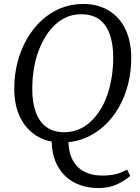

<svg xmlns="http://www.w3.org/2000/svg" viewBox="-20 -705 705 970"><path d="M478 245Q404 245 349 213.5Q294 182 265.5 122.5Q237 63 242 -20H327Q322 48 342 93Q362 138 402 160Q442 182 497 182Q537 182 566 174.5Q595 167 622 152L638 184Q606 211 567 228Q528 245 478 245ZM292 15Q220 15 166 -18Q112 -51 82 -112Q52 -173 52 -257Q52 -327 68.5 -390.5Q85 -454 115.5 -507.5Q146 -561 189 -601Q232 -641 285.5 -663Q339 -685 400 -685Q474 -685 529 -652Q584 -619 613.5 -557.5Q643 -496 643 -412Q643 -343 627 -279.5Q611 -216 580 -162Q549 -108 505.5 -68.5Q462 -29 408.5 -7Q355 15 292 15ZM305 -37Q342 -37 374.5 -50Q407 -63 434.5 -87.5Q462 -112 484 -146Q506 -180 521 -222.5Q536 -265 544 -313.5Q552 -362 552 -415Q552 -482 534.5 -531.5Q517 -581 481.5 -607Q446 -633 389 -633Q353 -633 320.5 -620Q288 -607 260.5 -582Q233 -557 211.5 -523Q190 -489 174.5 -447Q159 -405 151 -356.5Q143 -308 143 -254Q143 -188 160.5 -139Q178 -90 214 -63.5Q250 -37 305 -37Z"/></svg>

Font: Source Serif 4 18pt
Style: Italic
Weight: 400
Italic angle: -12°
Designer: Frank Grießhammer
Foundry: Adobe Systems Incorporated
Version: Version 4.004;hotconv 1.0.116;makeotfexe 2.5.65601